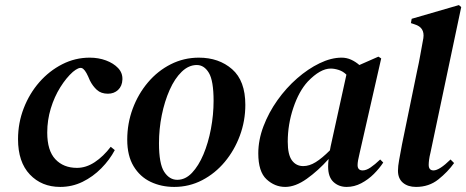

<svg xmlns="http://www.w3.org/2000/svg" viewBox="-20 -722 1836 756"><path d="M217 14Q144 14 97.5 -35Q51 -84 51 -174Q51 -238 73.5 -296Q96 -354 135 -398.5Q174 -443 225 -469Q276 -495 333 -495Q368 -495 397.5 -484Q427 -473 445 -454Q463 -435 462 -409Q461 -383 445 -368Q429 -353 405 -353Q378 -353 361.5 -368Q345 -383 334 -405L327 -421Q314 -450 302 -454Q290 -458 267 -439Q241 -416 217.5 -378.5Q194 -341 180 -295Q166 -249 166 -200Q166 -129 198 -95Q230 -61 283 -61Q319 -61 353 -83.5Q387 -106 416 -144L432 -131Q412 -93 379 -59.5Q346 -26 305 -6Q264 14 217 14Z M666 14Q615 14 573 -6Q531 -26 506 -67.5Q481 -109 481 -172Q481 -236 502.5 -294Q524 -352 562.5 -397.5Q601 -443 652.5 -469Q704 -495 763 -495Q842 -495 894 -449.5Q946 -404 946 -309Q946 -246 924.5 -188Q903 -130 865 -84.5Q827 -39 776 -12.5Q725 14 666 14ZM678 -14Q710 -14 736 -41.5Q762 -69 781 -114Q800 -159 810.5 -214.5Q821 -270 821 -325Q821 -404 802.5 -435Q784 -466 755 -466Q723 -466 695.5 -439.5Q668 -413 648 -368Q628 -323 617 -268.5Q606 -214 606 -158Q606 -77 626.5 -45.5Q647 -14 678 -14Z M1103 14Q1062 14 1029.5 -16Q997 -46 997 -118Q997 -171 1017.5 -225Q1038 -279 1072.5 -327.5Q1107 -376 1150 -413.5Q1193 -451 1238.5 -473Q1284 -495 1325 -495Q1345 -495 1362.5 -487Q1380 -479 1395 -466L1470 -499L1481 -492L1396 -119Q1388 -87 1388 -72Q1388 -51 1408 -51Q1422 -51 1439 -62.5Q1456 -74 1477 -94L1489 -82Q1474 -59 1452 -37Q1430 -15 1402.5 -0.5Q1375 14 1345 14Q1314 14 1293 -5.5Q1272 -25 1272 -66Q1272 -80 1274 -96Q1233 -50 1188 -18Q1143 14 1103 14ZM1113 -164Q1113 -113 1129.5 -90.5Q1146 -68 1174 -68Q1198 -68 1223 -83.5Q1248 -99 1279 -130Q1280 -136 1282 -146L1344 -428Q1331 -441 1314 -446.5Q1297 -452 1282 -452Q1241 -452 1192 -401Q1157 -363 1135 -297.5Q1113 -232 1113 -164Z M1618 14Q1586 14 1566.5 -2.5Q1547 -19 1547 -50Q1547 -67 1551.5 -91.5Q1556 -116 1563 -154L1622 -441Q1630 -477 1635 -506Q1640 -535 1647 -572Q1653 -614 1613 -626L1598 -631L1601 -648L1787 -702L1796 -694L1675 -121Q1671 -105 1669.5 -93Q1668 -81 1668 -73Q1668 -51 1687 -51Q1710 -51 1754 -94L1768 -80Q1743 -45 1706 -15.5Q1669 14 1618 14Z"/></svg>

Font: DeepMind Serif Text
Style: Italic
Weight: 400
Italic angle: -12°
Designer: Frank Grießhammer / Modifications: Colophon Foundry
Foundry: Colophon Foundry
Version: Version 5.003; ttfautohint (v1.8.2)